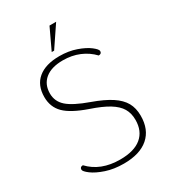

<svg xmlns="http://www.w3.org/2000/svg" viewBox="-216 -991 969 1102"><g transform="rotate(-30 268.0 -440.0)"><path d="M42 -82Q42 -100 62 -100Q136 -21 265 -21Q358 -21 406 -61Q454 -101 454 -175Q454 -219 435 -251Q416 -283 373 -309.5Q330 -336 256 -361Q152 -397 109 -440Q66 -483 66 -549Q66 -627 116 -668.5Q166 -710 258 -710Q318 -710 368 -692.5Q418 -675 447 -652.5Q476 -630 476 -618Q476 -600 456 -600Q420 -638 371 -658.5Q322 -679 263 -679Q187 -679 145.5 -645Q104 -611 104 -551Q104 -498 144 -462.5Q184 -427 282 -392Q360 -364 405.5 -334Q451 -304 471.5 -267.5Q492 -231 492 -180Q492 -89 435 -39.5Q378 10 272 10Q206 10 154 -7.5Q102 -25 72 -47.5Q42 -70 42 -82ZM297 -890H341L248 -752H232Z"/></g></svg>

Font: Thasadith
Style: Regular
Weight: 400
Designer: Cadson Demak Co.,Ltd.
Foundry: Cadson Demak Co.,Ltd.
Version: Version 1.000; ttfautohint (v1.6)